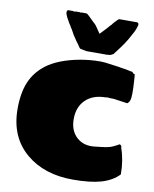

<svg xmlns="http://www.w3.org/2000/svg" viewBox="-103 -1038 914 1141"><g transform="rotate(10 353.5 -467.5)"><path d="M654 -229Q667 -225 667 -212V-209Q692 -140 692 -54Q652 -12 586.5 7Q521 26 416 26Q244 26 135 -65Q20 -161 20 -332Q20 -428 47.5 -493.5Q75 -559 135 -605Q170 -632 221.5 -652Q273 -672 334 -683Q395 -694 457 -694Q473 -694 484 -692.5Q495 -691 510.5 -689Q526 -687 555 -683Q561 -683 567 -681.5Q573 -680 580 -679L613 -674Q621 -673 632 -670Q643 -667 650 -667Q651 -667 652 -666.5Q653 -666 655 -665Q656 -664 657 -662Q658 -660 659 -659Q666 -655 667 -655H670L672 -635Q673 -627 673 -619Q673 -611 674 -603Q675 -593 675.5 -576Q676 -559 676 -539Q676 -512 671.5 -498.5Q667 -485 656 -477L572 -489H558Q548 -489 545.5 -489.5Q543 -490 540 -490.5Q537 -491 525 -490L524 -489Q448 -489 403.5 -446Q359 -403 359 -330Q359 -260 401.5 -221Q444 -182 511 -190L554 -195Q573 -197 594.5 -202Q616 -207 654 -229ZM242 -961Q245 -960 249 -959.5Q253 -959 254 -959Q257 -961 261 -961H286L289 -959L292 -961H323Q330 -961 342 -948.5Q354 -936 372 -919L383 -909Q390 -903 399 -889Q408 -875 422 -855Q436 -870 447.5 -881.5Q459 -893 469 -905Q472 -909 475 -912.5Q478 -916 483 -920Q489 -929 497 -937.5Q505 -946 513 -954Q520 -961 524 -961H628Q640 -961 640 -948V-945L639 -942Q636 -930 631 -917.5Q626 -905 618 -891Q610 -875 596 -851Q582 -827 559 -796L525 -751L507 -742L484 -740H363L327 -747L321 -751Q312 -764 306 -773Q300 -782 296 -786L272 -822L255 -853Q248 -862 244.5 -869.5Q241 -877 237 -881Q225 -901 217.5 -915.5Q210 -930 207 -942V-948Q207 -961 217 -961Z"/></g></svg>

Font: Sigmar
Style: Regular
Weight: 400
Designer: Vernon Adams
Foundry: Vernon Adams
Version: Version 1.000; ttfautohint (v1.8.4.7-5d5b);gftools[0.9.24]